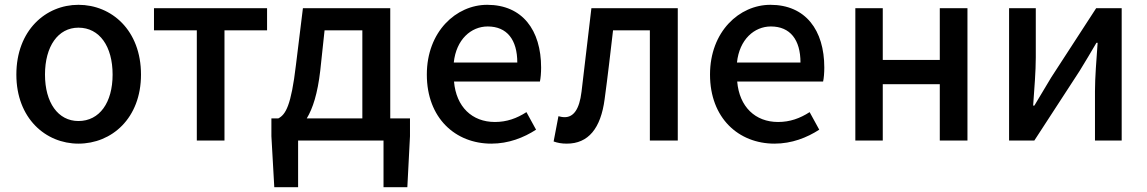

<svg xmlns="http://www.w3.org/2000/svg" viewBox="-20 -584 4768 798"><path d="M306 13C444 13 566 -92 566 -274C566 -458 444 -564 306 -564C170 -564 48 -458 48 -274C48 -92 170 13 306 13ZM306 -81C221 -81 167 -158 167 -274C167 -391 221 -469 306 -469C394 -469 448 -391 448 -274C448 -158 394 -81 306 -81Z M620 -458H798V0H913V-458H1090V-550H620Z M1108 -18 1120 194H1219V0H1574V194H1673L1684 -18V-92H1602V-550H1239L1210 -314C1190 -144 1167 -108 1137 -92H1108ZM1311 -290 1329 -458H1486V-92H1255C1280 -133 1300 -195 1311 -290Z M2022 13C2094 13 2157 -12 2208 -45L2168 -118C2128 -92 2086 -77 2037 -77C1942 -77 1876 -140 1867 -245H2224C2227 -258 2229 -281 2229 -303C2229 -459 2151 -564 2005 -564C1876 -564 1754 -453 1754 -274C1754 -93 1873 13 2022 13ZM1866 -324C1876 -420 1938 -474 2007 -474C2087 -474 2130 -419 2130 -324Z M2336 13C2425 13 2477 -50 2493 -172C2506 -267 2517 -364 2528 -458H2681V0H2797V-550H2438C2424 -434 2411 -318 2397 -203C2388 -128 2363 -97 2327 -97C2317 -97 2309 -99 2301 -101L2281 4C2298 10 2314 13 2336 13Z M3199 13C3271 13 3334 -12 3385 -45L3345 -118C3305 -92 3263 -77 3214 -77C3119 -77 3053 -140 3044 -245H3401C3404 -258 3406 -281 3406 -303C3406 -459 3328 -564 3182 -564C3053 -564 2931 -453 2931 -274C2931 -93 3050 13 3199 13ZM3043 -324C3053 -420 3115 -474 3184 -474C3264 -474 3307 -419 3307 -324Z M3535 0H3649V-234H3886V0H4001V-550H3886V-335H3649V-550H3535Z M4174 -550V0H4279L4467 -289C4487 -321 4517 -372 4537 -406H4542C4537 -335 4531 -262 4531 -205V0H4642V-550H4536L4349 -262C4330 -229 4298 -178 4279 -145H4274C4279 -215 4285 -288 4285 -345V-550Z"/></svg>

Font: Kinto Sans Med
Style: Regular
Weight: 500
Designer: Authors: Ryoko NISHIZUKA  (kana & ideographs); Paul D. Hunt (Latin, Greek & Cyrillic); Wenlong ZHANG  (bopomofo); Sandol
Foundry: Adobe Systems Incorporated, ookami Inc.
Version: Version 0.001